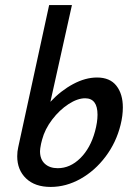

<svg xmlns="http://www.w3.org/2000/svg" viewBox="-20 -731 530 758"><path d="M465 -307Q465 -274 456 -238Q439 -169 397 -113Q355 -57 298 -25Q241 7 180 7Q118 7 83 -26.5Q48 -60 48 -114Q48 -133 52 -150L174 -711H264L179 -329Q220 -373 268.5 -399Q317 -425 363 -425Q414 -425 439.5 -392.5Q465 -360 465 -307ZM365 -278Q365 -343 316 -343Q286 -343 250.5 -320Q215 -297 186 -259Q157 -221 146 -179L142 -163Q138 -143 138 -134Q138 -102 157 -84.5Q176 -67 208 -67Q257 -67 297 -106.5Q337 -146 355 -212Q365 -249 365 -278Z"/></svg>

Font: Ysabeau Semibold
Style: Italic
Weight: 600
Italic angle: -12°
Designer: Christian Thalmann (Catharsis Fonts)
Version: Version 0.003